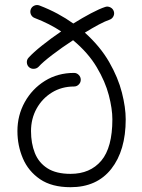

<svg xmlns="http://www.w3.org/2000/svg" viewBox="-20 -741 577 780"><path d="M266.6 19.5Q190.4 19.5 142.8 -12.9Q95.2 -45.4 73 -97.4Q50.8 -149.4 50.8 -208.5Q50.8 -272.5 80.6 -326.2Q110.4 -379.9 162.4 -412.4Q214.4 -444.8 280.8 -444.8Q292 -444.8 300 -436.5Q308.1 -428.2 308.1 -417Q308.1 -405.8 300 -397.7Q292 -389.6 280.8 -389.6Q230.5 -389.6 190.9 -365.2Q151.4 -340.8 128.7 -299.8Q106 -258.8 106 -208.5Q106 -158.7 121.6 -119.4Q137.2 -80.1 172.6 -57.4Q208 -34.7 266.6 -34.7Q346.2 -34.7 391.4 -88.1Q436.5 -141.6 436.5 -256.3Q436.5 -298.8 422.1 -354.2Q407.7 -409.7 372.8 -468.3Q337.9 -526.9 276.9 -577.6Q231.9 -548.3 192.6 -518.3Q153.3 -488.3 136.7 -469.7Q128.9 -461.9 117.4 -461.4Q106 -460.9 97.7 -468.3Q89.8 -475.6 89.1 -487.1Q88.4 -498.5 96.2 -506.8Q115.2 -527.8 151.1 -556.4Q187 -585 228.5 -613.3Q205.1 -628.9 178.2 -642.6Q151.4 -656.2 120.6 -668Q110.4 -671.9 105.7 -682.1Q101.1 -692.4 105 -703.1Q108.9 -713.4 119.1 -718Q129.4 -722.7 140.1 -718.8Q179.7 -703.6 214.1 -685.1Q248.5 -666.5 277.8 -645.5Q315.4 -668.9 349.6 -687Q383.8 -705.1 407.7 -712.9Q418.5 -716.3 428.7 -710.9Q439 -705.6 442.4 -694.8Q445.8 -684.1 440.4 -674.1Q435.1 -664.1 424.3 -660.6Q408.2 -655.3 381.8 -641.4Q355.5 -627.4 324.7 -608.4Q387.2 -552.2 423.6 -488.8Q460 -425.3 475.3 -364.7Q490.7 -304.2 490.7 -256.3Q490.7 -129.4 432.1 -54.9Q373.5 19.5 266.6 19.5Z"/></svg>

Font: Mikhak-FD Light
Style: Regular
Weight: 300
Designer: Amin Abedi
Version: Version 3.2